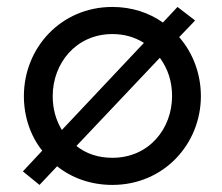

<svg xmlns="http://www.w3.org/2000/svg" viewBox="-20 -518 638 553"><path d="M303.7 -419.9C337.9 -419.9 368.2 -411.1 394.5 -394.5L158.2 -143.6C140.6 -172.9 131.8 -205.1 131.8 -241.2C131.8 -335.9 199.2 -419.9 303.7 -419.9ZM475.6 -241.2C475.6 -147.5 409.2 -63.5 303.7 -63.5C263.7 -63.5 227.5 -75.2 200.2 -97.7L440.4 -351.6C463.9 -319.3 475.6 -283.2 475.6 -241.2ZM303.7 -498C155.3 -498 48.8 -379.9 48.8 -241.2C48.8 -182.6 67.4 -127 101.6 -84L45.9 -24.4L93.8 14.6L144.5 -39.1C187.5 -4.9 242.2 14.6 303.7 14.6C452.1 14.6 558.6 -103.5 558.6 -241.2C558.6 -304.7 536.1 -365.2 496.1 -411.1L542 -459L491.2 -498L449.2 -453.1C409.2 -481.4 359.4 -498 303.7 -498Z"/></svg>

Font: Sen-gleads
Style: Bold
Weight: 700
Designer: Kosal Sen, Philatype
Foundry: Philatype
Version: Version 1.004; ttfautohint (v1.8.3)